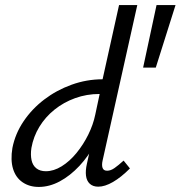

<svg xmlns="http://www.w3.org/2000/svg" viewBox="-20 -731 713 758"><path d="M133 7Q96 7 69 -11.5Q42 -30 31.5 -64.5Q21 -99 29 -147Q40 -203 73 -252Q106 -301 154.5 -338Q203 -375 262.5 -396.5Q322 -418 385 -418L450 -711H522L385 -97Q381 -79 385 -68Q389 -57 403 -57Q417 -57 432 -67.5Q447 -78 468 -97L493 -66Q458 -31 426 -12.5Q394 6 368 6Q347 6 334.5 -5.5Q322 -17 319.5 -37.5Q317 -58 323 -84L358 -243L399 -277Q384 -218 357 -166.5Q330 -115 293.5 -76Q257 -37 216 -15Q175 7 133 7ZM161 -55Q192 -55 223.5 -74.5Q255 -94 282 -127Q309 -160 328.5 -199.5Q348 -239 356 -278L379 -386L414 -360H373Q322 -360 276.5 -343.5Q231 -327 195 -298Q159 -269 135.5 -230.5Q112 -192 104 -147Q100 -120 104.5 -99Q109 -78 123.5 -66.5Q138 -55 161 -55ZM595 -464H545L598 -711H673Z"/></svg>

Font: Ysabeau Infant Medium
Style: Italic
Weight: 500
Italic angle: -12°
Designer: Christian Thalmann (Catharsis Fonts)
Version: Version 2.001;gftools[0.9.30]; featfreeze: ss01,ss02,lnum